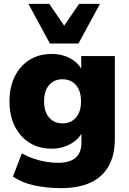

<svg xmlns="http://www.w3.org/2000/svg" viewBox="-20 -782 666 993"><path d="M296 191Q222 191 157.5 177Q93 163 47 131L93 11Q119 26 151.5 37.5Q184 49 217 54.5Q250 60 279 60Q340 60 370.5 34.5Q401 9 401 -45V-108H409Q394 -66 348 -39.5Q302 -13 248 -13Q182 -13 133 -43.5Q84 -74 56.5 -129Q29 -184 29 -258Q29 -332 56.5 -387Q84 -442 133 -472.5Q182 -503 248 -503Q304 -503 348.5 -477Q393 -451 408 -409H400V-492H574V-66Q574 20 542 77Q510 134 448 162.5Q386 191 296 191ZM303 -144Q347 -144 373 -174Q399 -204 399 -258Q399 -312 373 -342Q347 -372 303 -372Q260 -372 234 -342Q208 -312 208 -258Q208 -204 234 -174Q260 -144 303 -144ZM238 -557 127 -762H235L312 -649L389 -762H497L386 -557Z"/></svg>

Font: Nunito Sans 12pt ExtraLight 12pt Black
Style: Regular
Weight: 900
Version: Version 3.101;gftools[0.9.27]